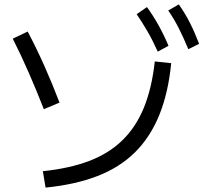

<svg xmlns="http://www.w3.org/2000/svg" viewBox="-20 -871 923 871"><path d="M174.4 -94.4Q294.4 -106.7 383.9 -140.6Q473.3 -174.4 535 -234.4Q596.7 -294.4 632.8 -382.8Q668.9 -471.1 682.2 -592.2L756.7 -584.4Q743.3 -448.9 702.2 -348.3Q661.1 -247.8 591.7 -179.4Q522.2 -111.1 421.7 -72.2Q321.1 -33.3 186.7 -20ZM178.9 -375.6Q146.7 -457.8 111.7 -538.3Q76.7 -618.9 37.8 -695.6L105.6 -727.8Q145.6 -652.2 181.7 -571.1Q217.8 -490 250 -405.6ZM695.6 -636.7Q672.2 -688.9 648.9 -728.9Q625.6 -768.9 600 -806.7L646.7 -838.9Q675.6 -798.9 699.4 -756.1Q723.3 -713.3 744.4 -663.3ZM834.4 -647.8Q812.2 -701.1 791.1 -742.8Q770 -784.4 743.3 -823.3L791.1 -851.1Q820 -810 841.7 -767.2Q863.3 -724.4 883.3 -672.2Z"/></svg>

Font: Paperlogy 4 Regular
Style: Regular
Weight: 400
Designer: redesigned by Lee Juim, glyphs from Gmarket Sans & Montserrat
Foundry: PT&
Version: Version 1.001